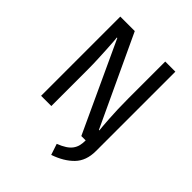

<svg xmlns="http://www.w3.org/2000/svg" viewBox="-246 -828 1181 1181"><g transform="rotate(45 344.0 -238.0)"><path d="M584 2Q584 86 536 135.5Q488 185 406 213L382 141Q415 128 436.5 114Q458 100 470.5 83Q483 66 488 46Q493 26 493 0H455L185 -583H181Q182 -577 184 -551Q186 -525 188 -487.5Q190 -450 192 -406Q194 -362 194 -319V0H105V-689H231L505 -103H509Q508 -109 506 -133.5Q504 -158 501.5 -194.5Q499 -231 497.5 -276Q496 -321 496 -369V-689H584Z"/></g></svg>

Font: Feura Sans
Style: Regular
Weight: 400
Designer: Carrois Corporate & Edenspiekermann
Foundry: Carrois Corporate GbR & Edenspiekermann AG
Version: Version 1.001